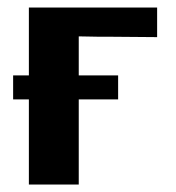

<svg xmlns="http://www.w3.org/2000/svg" viewBox="-20 -492 470 512"><path d="M15 -227V-291H57V-472H399V-393Q378 -393 338 -393.5Q298 -394 277 -394H245Q236 -394 218 -394.5Q200 -395 190 -395V-291H295V-227H190V0H57V-227Z"/></svg>

Font: Coval
Style: ExtraBold
Weight: 800
Foundry: Context Ltd
Version: Version 001.000